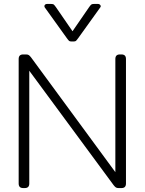

<svg xmlns="http://www.w3.org/2000/svg" viewBox="-20 -957 736 977"><path d="M320 -763 208 -919Q206 -921 206 -926Q206 -931 210 -934Q214 -937 220 -937H239Q250 -937 254 -933.5Q258 -930 265 -920L349 -798L433 -920Q440 -930 444 -933.5Q448 -937 459 -937H478Q486 -937 490.5 -931Q495 -925 490 -919L378 -763Q370 -752 366.5 -749Q363 -746 355 -746H343Q335 -746 331.5 -749Q328 -752 320 -763ZM75 -23V-657Q75 -680 98 -680H112Q121 -680 126 -677Q131 -674 138 -665L567 -81V-657Q567 -680 590 -680H598Q621 -680 621 -657V-23Q621 0 598 0H584Q575 0 570 -3Q565 -6 558 -15L129 -597V-23Q129 0 106 0H98Q75 0 75 -23Z"/></svg>

Font: Mitr ExtraLight
Style: Regular
Weight: 250
Designer: Thanarat Vachiruckul
Foundry: Cadson Demak Co.,Ltd.
Version: Version 1.000